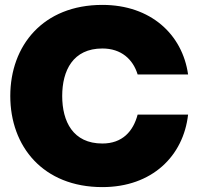

<svg xmlns="http://www.w3.org/2000/svg" viewBox="-20 -752 810 784"><path d="M398 12C601 12 729 -115 748 -284H542C524 -216 480 -166 398 -166C278 -166 234 -256 234 -360C234 -464 278 -554 398 -554C475 -554 523 -510 542 -448H748C725 -611 596 -732 398 -732C156 -732 22 -566 22 -360C22 -154 156 12 398 12Z"/></svg>

Font: Aspekta 900
Style: Regular
Weight: 900
Designer: Ivo Dolenc
Version: Version 2.000